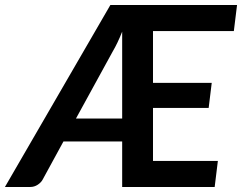

<svg xmlns="http://www.w3.org/2000/svg" viewBox="-67 -743 962 763"><path d="M418.5 -272V-617.2Q399.9 -570.3 381.3 -539.1L234.9 -272ZM541 -619.6V-413.6H774.4L762.2 -314H541V-103.5H798.8L786.1 0H418.5V-180.7H185.1L102.5 -29.3Q96.2 -17.6 82.8 -8.8Q69.3 0 53.7 0H-47.4L371.6 -723.1H875L862.3 -619.6Z"/></svg>

Font: Lato-BoldItalic
Style: Bold Italic
Weight: 700
Italic angle: -7°
Designer: Lukasz Dziedzic
Foundry: tyPoland Lukasz Dziedzic
Version: Version 1.104; Western+Polish opensource